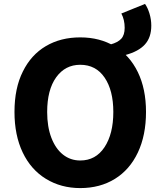

<svg xmlns="http://www.w3.org/2000/svg" viewBox="-20 -947 818 981"><path d="M617 -805Q617 -846 600 -878L721 -927Q735 -907 744 -877Q753 -847 753 -816Q753 -756 720.5 -720Q688 -684 621 -666L545 -720Q582 -730 599.5 -749Q617 -768 617 -805ZM215 -33Q138 -80 96 -168Q54 -256 54 -375Q54 -497 97 -582Q139 -667 214.5 -711.5Q290 -756 390 -756Q490 -756 566 -710.5Q642 -665 684 -579Q726 -493 726 -375Q726 -256 684.5 -168Q643 -80 567 -33Q491 14 390 14Q292 14 215 -33ZM559 -375Q559 -485 514.5 -550.5Q470 -616 390 -616Q313 -616 267 -552Q221 -488 221 -375Q221 -299 242.5 -243Q264 -187 302 -157Q340 -127 390 -127Q469 -127 514 -195Q559 -263 559 -375Z"/></svg>

Font: Merged Yaku Han JP ExtraBold
Style: Regular
Weight: 800
Designer: Ryoko NISHIZUKA 西塚涼子 (kana, bopomofo & ideographs); Paul D. Hunt (Latin, Greek & Cyrillic); Sandoll Communications 산돌커뮤니
Foundry: Adobe
Version: Version 2.004